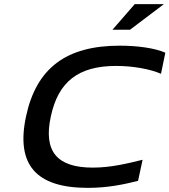

<svg xmlns="http://www.w3.org/2000/svg" viewBox="-20 -900 820 929"><path d="M759 -543 780 -645C730 -667 647 -679 559 -679C301 -679 156 -571 106 -337C56 -103 154 9 405 9C502 9 581 -8 648 -25L670 -127C600 -110 519 -89 429 -89C256 -89 189 -167 226 -337C262 -504 358 -581 542 -581C623 -581 706 -566 759 -543ZM524 -756H609L773 -880H632Z"/></svg>

Font: LT Wave Medium
Style: Italic
Weight: 500
Designer: Daniel Lyons
Version: Version 2.5 (Glyphs App)